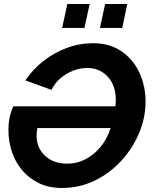

<svg xmlns="http://www.w3.org/2000/svg" viewBox="-20 -930 779 955"><path d="M288 5Q223 5 173.5 -19Q124 -43 90 -83.5Q56 -124 39 -175.5Q22 -227 22 -283Q22 -325 30 -355Q38 -385 46 -401H554Q555 -409 555.5 -416.5Q556 -424 556 -432Q556 -506 515.5 -549Q475 -592 414 -592Q379 -592 344 -578.5Q309 -565 280.5 -540.5Q252 -516 236 -483L106 -530Q143 -585 196 -626.5Q249 -668 312 -691.5Q375 -715 443 -715Q527 -715 585.5 -674Q644 -633 674 -567Q704 -501 704 -425Q704 -345 672 -268.5Q640 -192 583 -130Q526 -68 450.5 -31.5Q375 5 288 5ZM316 -116Q364 -116 406.5 -138.5Q449 -161 481.5 -201Q514 -241 530 -293H166Q164 -284 163 -274.5Q162 -265 162 -255Q162 -195 203.5 -155.5Q245 -116 316 -116ZM289 -791 315 -910H426L400 -791ZM477 -791 503 -910H613L588 -791Z"/></svg>

Font: Raleway
Style: Bold Italic
Weight: 700
Italic angle: -12°
Designer: Matt McInerney, Pablo Impallari, Rodrigo Fuenzalida
Foundry: Matt McInerney, Pablo Impallari, Rodrigo Fuenzalida
Version: Version 4.101;RELEASE